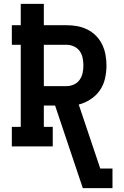

<svg xmlns="http://www.w3.org/2000/svg" viewBox="-20 -755 640 990"><path d="M407 215 366 93 264 -211H206V-101H252V0H41V-101H87V-524H41V-625H87V-735H206V-625H324Q352 -625 379 -620Q406 -615 431 -602.5Q456 -590 475.5 -570Q495 -550 507 -525Q519 -500 524 -472.5Q529 -445 529 -418Q529 -384 521.5 -350.5Q514 -317 495 -289.5Q476 -262 447 -243Q418 -224 386 -216L497 114H560V215ZM206 -311H324Q343 -311 361.5 -319.5Q380 -328 391 -344Q402 -360 406 -379Q410 -398 410 -418Q410 -437 406 -456.5Q402 -476 391 -491.5Q380 -507 361.5 -515.5Q343 -524 324 -524H206Z"/></svg>

Font: Iosevka Plex Etoile
Style: Bold
Weight: 700
Designer: Belleve Invis
Foundry: Belleve Invis
Version: Version 25.1.1; ttfautohint (v1.8.4)